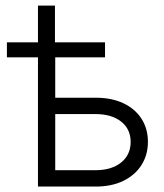

<svg xmlns="http://www.w3.org/2000/svg" viewBox="-20 -686 603 706"><path d="M5.4 -475.1V-530.3H366.2V-475.1ZM119.6 -530.3V-665.5H182.1V-530.3ZM172.4 -326.7H332Q390.6 -326.7 433.6 -306.4Q476.6 -286.1 500.2 -249.5Q523.9 -212.9 523.9 -164.6Q523.9 -116.2 500.2 -79.1Q476.6 -42 433.6 -21Q390.6 0 332 0H119.6V-522.5H183.1V-60.1H330.6Q390.1 -60.1 425.3 -88.4Q460.4 -116.7 460.4 -164.1Q460.4 -211.4 425.3 -239Q390.1 -266.6 330.6 -266.6H172.4Z"/></svg>

Font: Inter 28pt Light
Style: Regular
Weight: 300
Designer: Rasmus Andersson
Foundry: rsms
Version: Version 4.001;git-66647c0bb